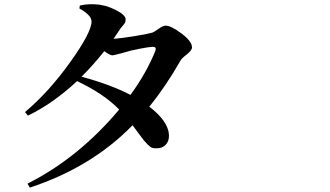

<svg xmlns="http://www.w3.org/2000/svg" viewBox="-20 -815 1540 896"><path d="M705.1 -578.1Q711.9 -596.7 692.4 -596.7Q673.8 -595.7 628.4 -586.9Q583 -578.1 560.5 -570.3Q510.7 -556.6 504.9 -556.6Q493.2 -556.6 466.8 -576.2Q409.2 -504.9 360.4 -457Q495.1 -420.9 588.9 -372.1Q664.1 -475.6 705.1 -578.1ZM350.6 -775.4 352.5 -789.1Q384.8 -796.9 422.9 -794.9Q471.7 -793 519 -769Q566.4 -745.1 566.4 -724.6Q566.4 -714.8 563 -708.5Q559.6 -702.1 550.8 -692.4Q542 -682.6 536.1 -672.9Q530.3 -664.1 509.8 -633.8Q542 -635.7 605.5 -646Q668.9 -656.2 688.5 -662.1Q699.2 -665 719.7 -680.2Q740.2 -695.3 752.9 -695.3Q778.3 -695.3 827.1 -658.7Q876 -622.1 876 -593.8Q876 -580.1 851.6 -561Q827.1 -542 822.3 -532.2Q753.9 -412.1 676.8 -317.4Q765.6 -249 768.6 -184.6Q769.5 -157.2 753.9 -140.1Q738.3 -123 712.9 -123Q700.2 -122.1 690.9 -125Q681.6 -127.9 670.4 -139.2Q659.2 -150.4 652.3 -158.7Q645.5 -167 627.9 -190.9Q610.4 -214.8 598.6 -230.5Q407.2 -34.2 119.1 60.5L108.4 42Q346.7 -78.1 536.1 -303.7Q466.8 -376 339.8 -436.5Q227.5 -332 110.4 -275.4L96.7 -292Q208 -385.7 307.6 -524.9Q407.2 -664.1 407.2 -714.8Q407.2 -744.1 350.6 -775.4Z"/></svg>

Font: Bpmf Zihi Serif Bold
Style: Bold
Weight: 700
Foundry: But Ko
Version: Version 1.320